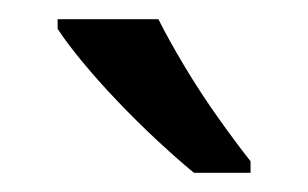

<svg xmlns="http://www.w3.org/2000/svg" viewBox="-20 -786 321 200"><path d="M145 -766Q156 -744 172.5 -716.5Q189 -689 207.5 -663Q226 -637 241 -618V-606H182Q165 -620 144 -639.5Q123 -659 102.5 -680.5Q82 -702 65.5 -722Q49 -742 40 -756V-766Z"/></svg>

Font: Noto Sans Devanagari
Style: Regular
Weight: 400
Designer: Jelle Bosma - Monotype Design Team
Foundry: Monotype Imaging Inc.
Version: Version 2.003